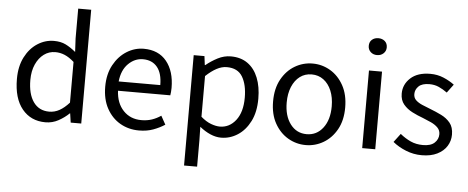

<svg xmlns="http://www.w3.org/2000/svg" viewBox="-60 -953 3264 1338"><g transform="rotate(5 1571.5 -283.5)"><path d="M276.9 13.2Q174.8 13.2 114 -61Q53.2 -135.3 53.2 -271Q53.2 -358.9 85.9 -423.1Q118.7 -487.3 172.4 -522.2Q226.1 -557.1 288.1 -557.1Q335.9 -557.1 370.4 -540Q404.8 -522.9 440.9 -493.2L436 -586.9V-795.9H526.9V0H453.1L443.8 -64H441.9Q409.7 -32.7 367.7 -9.8Q325.7 13.2 276.9 13.2ZM296.9 -63Q334.5 -63 368.4 -81.8Q402.3 -100.6 436 -138.2V-422.9Q401.4 -453.6 369.6 -466.8Q337.9 -480 304.2 -480Q259.8 -480 224.4 -453.9Q189 -427.7 168 -380.9Q147 -334 147 -272Q147 -173.8 186 -118.4Q225.1 -63 296.9 -63Z M931.2 13.2Q858.9 13.2 800 -20.5Q741.2 -54.2 706.1 -117.9Q670.9 -181.6 670.9 -271Q670.9 -358.9 706.1 -423.1Q741.2 -487.3 797.1 -522.2Q853 -557.1 916 -557.1Q1019.5 -557.1 1075.9 -487.8Q1132.3 -418.5 1132.3 -301.8Q1132.3 -287.1 1130.9 -273.4Q1129.4 -259.8 1127.9 -250H762.2Q766.6 -163.1 815.7 -111.6Q864.7 -60.1 941.9 -60.1Q981.9 -60.1 1015.1 -71.3Q1048.3 -82.5 1078.1 -103L1111.3 -43Q1075.2 -19.5 1031 -3.2Q986.8 13.2 931.2 13.2ZM761.2 -314.9H1052.2Q1052.2 -397.5 1016.6 -440.7Q981 -483.9 917 -483.9Q859.4 -483.9 814.5 -439.5Q769.5 -395 761.2 -314.9Z M1266.1 229V-543H1341.3L1349.1 -481H1352.5Q1389.2 -511.2 1433.6 -534.2Q1478 -557.1 1525.4 -557.1Q1595.2 -557.1 1643.3 -522.7Q1691.4 -488.3 1716.3 -425.8Q1741.2 -363.3 1741.2 -279.8Q1741.2 -187 1708.3 -121.6Q1675.3 -56.2 1621.6 -21.5Q1567.9 13.2 1505.4 13.2Q1468.8 13.2 1430.4 -3.4Q1392.1 -20 1355.5 -49.8L1357.4 44.9V229ZM1490.2 -63Q1557.6 -63 1602.1 -120.4Q1646.5 -177.7 1646.5 -278.8Q1646.5 -369.1 1613.5 -424.6Q1580.6 -480 1503.4 -480Q1468.8 -480 1432.9 -460.9Q1397 -441.9 1357.4 -404.8V-120.1Q1394 -88.4 1428.7 -75.7Q1463.4 -63 1490.2 -63Z M2097.7 13.2Q2030.8 13.2 1973.4 -20.5Q1916 -54.2 1880.6 -117.7Q1845.2 -181.2 1845.2 -271Q1845.2 -361.3 1880.6 -425.3Q1916 -489.3 1973.4 -523.2Q2030.8 -557.1 2097.7 -557.1Q2164.1 -557.1 2221.4 -523.2Q2278.8 -489.3 2314.2 -425.3Q2349.6 -361.3 2349.6 -271Q2349.6 -181.2 2314.2 -117.7Q2278.8 -54.2 2221.4 -20.5Q2164.1 13.2 2097.7 13.2ZM2097.7 -63Q2168 -63 2211.7 -120.1Q2255.4 -177.2 2255.4 -271Q2255.4 -333.5 2235.6 -380.9Q2215.8 -428.2 2180.2 -454.6Q2144.5 -481 2097.7 -481Q2050.3 -481 2015.1 -454.6Q1980 -428.2 1960.2 -380.9Q1940.4 -333.5 1940.4 -271Q1940.4 -177.2 1983.6 -120.1Q2026.9 -63 2097.7 -63Z M2492.2 0V-543H2583.5V0ZM2538.6 -654.8Q2511.2 -654.8 2493.4 -671.6Q2475.6 -688.5 2475.6 -713.9Q2475.6 -741.7 2493.4 -757.3Q2511.2 -772.9 2538.6 -772.9Q2565.4 -772.9 2583.5 -757.3Q2601.6 -741.7 2601.6 -713.9Q2601.6 -688.5 2583.5 -671.6Q2565.4 -654.8 2538.6 -654.8Z M2909.2 13.2Q2851.6 13.2 2798.3 -8.3Q2745.1 -29.8 2706.1 -62L2751.5 -122.1Q2786.6 -93.3 2825.2 -75.7Q2863.8 -58.1 2912.1 -58.1Q2966.3 -58.1 2992.9 -83Q3019.5 -107.9 3019.5 -143.1Q3019.5 -170.4 3001 -189.2Q2982.4 -208 2953.9 -221.2Q2925.3 -234.4 2895.5 -246.1Q2857.4 -259.8 2820.1 -278.8Q2782.7 -297.9 2758.1 -327.4Q2733.4 -356.9 2733.4 -402.8Q2733.4 -467.3 2782.7 -512.2Q2832 -557.1 2920.4 -557.1Q2970.7 -557.1 3013.9 -538.8Q3057.1 -520.5 3089.4 -496.1L3045.4 -437Q3016.6 -458 2986.8 -471.4Q2957 -484.9 2920.4 -484.9Q2869.1 -484.9 2845.2 -461.7Q2821.3 -438.5 2821.3 -407.2Q2821.3 -380.9 2838.6 -364.5Q2856 -348.1 2883.3 -336.4Q2910.6 -324.7 2941.4 -313Q2981 -297.9 3019 -279.3Q3057.1 -260.7 3082.3 -230.2Q3107.4 -199.7 3107.4 -147.9Q3107.4 -104 3084.5 -67.4Q3061.5 -30.8 3017.3 -8.8Q2973.1 13.2 2909.2 13.2Z"/></g></svg>

Font: `nÑOS CN Regular
Style: Regular
Weight: 400
Designer: Ryoko NISHIZUKA ¬âXZm¬º[P (kana & ideographs); Paul D. Hunt (Latin, Greek & Cyrillic); Wenlong ZHANG _ e¬á¬ü¬ô (bopomof
Foundry: Adobe Systems Incorporated
Version: Version 1.004;PS 1.004;hotconv 1.0.82;makeotf.lib2.5.63406